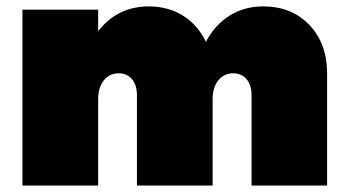

<svg xmlns="http://www.w3.org/2000/svg" viewBox="-20 -577 1072 597"><path d="M49.8 0V-546.9H285.2V-480Q345.2 -557.1 442.9 -557.1Q502.9 -557.1 549.3 -528.1Q595.7 -499 620.1 -446.8Q648.4 -500 694.1 -528.6Q739.7 -557.1 798.8 -557.1Q886.7 -557.1 941.9 -499.5Q997.1 -441.9 997.1 -348.1V0H762.2V-280.8Q762.2 -312.5 746.6 -330.8Q731 -349.1 705.1 -349.1Q676.3 -349.1 658.7 -327.1Q641.1 -305.2 641.1 -268.1V0H405.8V-280.8Q405.8 -312.5 390.4 -330.8Q375 -349.1 349.1 -349.1Q320.3 -349.1 302.7 -327.1Q285.2 -305.2 285.2 -268.1V0Z"/></svg>

Font: Trueno UltraBlack
Style: Regular
Weight: 950
Designer: Julieta Ulanovsky
Foundry: Julieta Ulanovsky
Version: Version 3.001b | FøM Fix